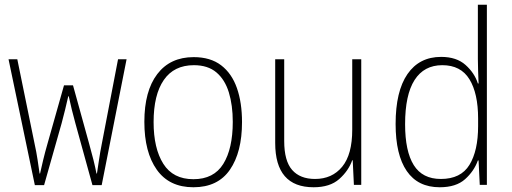

<svg xmlns="http://www.w3.org/2000/svg" viewBox="-20 -780 2160 810"><path d="M127 1 16 -530H53L125 -178Q134 -137 138.5 -106Q143 -75 147 -48H149Q154 -71 162 -104.5Q170 -138 181 -176L250 -420H288L356 -174Q377 -100 387 -48H389Q394 -79 398 -107.5Q402 -136 410 -176L478 -530H514L409 1H370L298 -260Q290 -289 283 -317.5Q276 -346 270 -374H268Q262 -346 254.5 -316.5Q247 -287 240 -260L166 1Z M796 10Q694 10 641.5 -64Q589 -138 589 -266Q589 -396 643.5 -467.5Q698 -539 797 -539Q868 -539 913 -504.5Q958 -470 979.5 -408.5Q1001 -347 1001 -265Q1001 -138 950 -64Q899 10 796 10ZM796 -24Q882 -24 922 -88.5Q962 -153 962 -266Q962 -336 945.5 -390Q929 -444 893 -474.5Q857 -505 798 -505Q714 -505 671 -442.5Q628 -380 628 -265Q628 -154 669 -89Q710 -24 796 -24Z M1303 10Q1141 10 1141 -177V-530H1179V-185Q1179 -101 1212.5 -63Q1246 -25 1309 -25Q1381 -25 1423.5 -76.5Q1466 -128 1466 -233V-530H1504V0H1473L1468 -104H1466Q1450 -59 1411 -24.5Q1372 10 1303 10Z M1835 10Q1743 10 1696 -58.5Q1649 -127 1649 -257Q1649 -395 1699 -467.5Q1749 -540 1841 -540Q1906 -540 1944 -506Q1982 -472 1996 -428H1999Q1998 -455 1997 -480.5Q1996 -506 1996 -531V-760H2034V0H2004L1999 -103H1996Q1980 -58 1942 -24Q1904 10 1835 10ZM1840 -25Q1924 -25 1960.5 -84.5Q1997 -144 1997 -248V-280Q1997 -386 1960.5 -445.5Q1924 -505 1846 -505Q1769 -505 1729 -442.5Q1689 -380 1689 -256Q1689 -142 1725.5 -83.5Q1762 -25 1840 -25Z"/></svg>

Font: Noto Sans Mono Condensed ExtraLight
Style: Regular
Weight: 200
Width: 3
Designer: Monotype Design Team
Foundry: Monotype Imaging Inc.
Version: Version 2.014; ttfautohint (v1.8.4.7-5d5b)